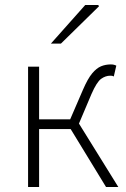

<svg xmlns="http://www.w3.org/2000/svg" viewBox="-20 -746 504 766"><path d="M92 0V-480H136V-270H260L311 -388Q330 -432 347.5 -453Q365 -474 383 -481.5Q401 -489 422 -489Q435 -489 444 -484L434 -441Q430 -443 427.5 -443.5Q425 -444 420 -444Q401 -444 383.5 -431.5Q366 -419 345 -371L295 -253L452 0H403L262 -231H136V0ZM183 -572 320 -726H372L375 -721L223 -572Z"/></svg>

Font: Source Sans 3 Light
Style: Regular
Weight: 300
Designer: Paul D. Hunt
Foundry: Adobe
Version: Version 3.052;hotconv 1.1.0;makeotfexe 2.6.0